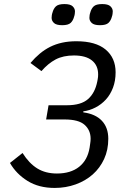

<svg xmlns="http://www.w3.org/2000/svg" viewBox="-20 -913 640 945"><path d="M249 12Q171 12 115.5 -22.5Q60 -57 29 -111L91 -160Q123 -109 163.5 -84Q204 -59 260 -59Q328 -59 369.5 -92Q411 -125 421 -186L424 -207Q425 -213 425.5 -219Q426 -225 426 -230Q426 -272 396.5 -298.5Q367 -325 298 -325H207L219 -395H310Q379 -395 413.5 -425.5Q448 -456 459 -513L461 -524Q462 -529 462.5 -534.5Q463 -540 463 -547Q463 -591 432.5 -615.5Q402 -640 344 -640Q291 -640 254 -620.5Q217 -601 184 -563L130 -603Q152 -629 176 -649Q200 -669 227 -682.5Q254 -696 286 -703Q318 -710 356 -710Q451 -710 500 -669Q549 -628 549 -557Q549 -515 536 -481Q523 -447 501 -423Q479 -399 450 -384Q421 -369 390 -365V-360Q450 -352 481.5 -318.5Q513 -285 513 -230Q513 -175 492.5 -130.5Q472 -86 436.5 -54.5Q401 -23 352.5 -5.5Q304 12 249 12ZM286 -789Q257 -789 245.5 -800Q234 -811 234 -825Q234 -830 235 -837.5Q236 -845 238 -850Q243 -870 255 -881.5Q267 -893 297 -893Q326 -893 337.5 -882Q349 -871 349 -857Q349 -852 348 -844.5Q347 -837 345 -832Q340 -812 328 -800.5Q316 -789 286 -789ZM472 -789Q443 -789 431.5 -800Q420 -811 420 -825Q420 -830 421 -837.5Q422 -845 424 -850Q429 -870 441 -881.5Q453 -893 483 -893Q512 -893 523.5 -882Q535 -871 535 -857Q535 -852 534 -844.5Q533 -837 531 -832Q526 -812 514 -800.5Q502 -789 472 -789Z"/></svg>

Font: IBM Plex Mono
Style: Italic
Weight: 400
Italic angle: -9°
Monospace: yes
Designer: Mike Abbink, Paul van der Laan, Pieter van Rosmalen
Foundry: Bold Monday
Version: Version 2.3